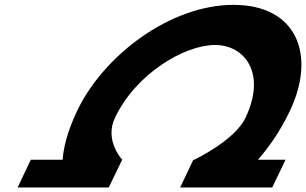

<svg xmlns="http://www.w3.org/2000/svg" viewBox="-20 -792 1290 809"><path d="M464.3 -295.5C554.2 -484.5 760 -602.5 885.8 -602.5C1010.6 -602.5 1104.1 -484.5 1014.3 -295.5C968.6 -199.5 799.4 -119.5 799.4 -119.5L801.3 -119H794.7L739.1 -2H1126.9L1183.3 -119H1066.9C1106.7 -164.3 1158 -233.1 1201.4 -324.5C1312.7 -558.5 1232.7 -771.5 963.9 -771.5C696.3 -771.5 415.5 -557.5 304.8 -324.5C261.3 -233.1 247.2 -164.3 243.8 -119H109.8L54.2 -2H438.2L494.4 -118.3L495.4 -118.5C495.4 -118.5 418.7 -199.5 464.3 -295.5Z"/></svg>

Font: Hussar
Style: BdSuprExtOblFive
Weight: 700
Foundry: Cannot Into Space Fonts
Version: Version 2.00